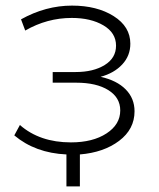

<svg xmlns="http://www.w3.org/2000/svg" viewBox="-20 -547 566 685"><path d="M460 -150Q460 -86 405 -44.5Q350 -3 265 4V118H217V4Q106 -1 31 -64L51 -101Q122 -39 233 -39Q311 -39 360 -71Q409 -103 409 -153Q409 -199 366.5 -225.5Q324 -252 252 -252H168V-290H250Q313 -290 353.5 -315Q394 -340 394 -384Q394 -430 349 -456.5Q304 -483 236 -483Q148 -483 70 -438L55 -478Q143 -527 237 -527Q326 -527 385.5 -489.5Q445 -452 445 -391Q445 -348 416 -317Q387 -286 339 -273Q397 -260 428.5 -228Q460 -196 460 -150Z"/></svg>

Font: mBank Light
Style: Regular
Weight: 300
Designer: Julieta Ulanovsky
Foundry: Julieta Ulanovsky
Version: Version 7.200;PS 007.200;hotconv 1.0.88;makeotf.lib2.5.64775